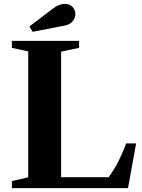

<svg xmlns="http://www.w3.org/2000/svg" viewBox="-20 -973 732 993"><path d="M41.5 0V-36.5L126 -56V-707L41.5 -725.5V-761.5H389V-725.5L296 -706V-56.5H542Q571.5 -97.5 592.8 -139.2Q614 -181 632.5 -231.5H684L642 0ZM148.5 -808.5 132 -836 255 -929.5Q272 -942.5 287.5 -947.8Q303 -953 315.5 -953Q341 -953 355.5 -936.8Q370 -920.5 370 -900Q370 -881.5 356.2 -863.8Q342.5 -846 311.5 -840Z"/></svg>

Font: Libre Caslon Text
Style: Regular
Weight: 400
Designer: Pablo Impallari, Rodrigo Fuenzalida, Katja Schimmel
Foundry: Pablo Impallari, Rodrigo Fuenzalida
Version: Version 2.000